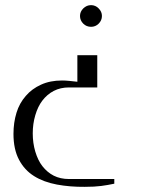

<svg xmlns="http://www.w3.org/2000/svg" viewBox="-20 -579 548 744"><path d="M422.9 114.7V132.8Q397.9 138.2 372.1 141.6Q346.7 145 308.1 145Q251 145.5 200.7 136.2Q148.9 126.5 112.3 103.5Q74.7 80.1 53.7 40Q32.2 -0.5 32.2 -60.1Q32.2 -104 43.9 -142.1Q55.2 -179.2 80.1 -207.5Q103.5 -234.9 139.2 -251Q174.3 -267.1 220.2 -267.1Q233.4 -267.1 248 -265.6Q272 -263.2 279.8 -262.2V-365.2H356.9V-240.2H247.1Q214.4 -240.2 188 -226.6Q162.6 -213.4 144 -189Q126.5 -166 116.7 -132.3Q106.9 -99.1 106.9 -62Q106.9 -24.9 116.7 8.3Q127 42.5 144 64.5Q163.1 88.9 188 101.6Q213.9 114.7 247.1 114.7ZM375 -517.1Q375 -500 362.3 -487.3Q350.1 -475.1 333 -475.1Q314.9 -475.1 302.7 -487.3Q290 -500 290 -517.1Q290 -533.7 302.7 -546.4Q315.4 -559.1 333 -559.1Q349.6 -559.1 362.3 -546.4Q375 -533.7 375 -517.1Z"/></svg>

Font: SimahzazaarabicW05-Light
Style: Regular
Weight: 300
Designer: Ahmed zaza
Foundry: Ahmed zaza
Version: Version 1.001